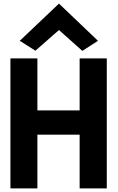

<svg xmlns="http://www.w3.org/2000/svg" viewBox="-20 -1038 655 1068"><path d="M90 -811 177 -756 308 -871 438 -755 525 -811 308 -1018ZM423 10H574V-713H423V-424H188V-713H38V10H188V-289H423Z"/></svg>

Font: Bluebird
Style: SfBd
Weight: 700
Designer: Jasper
Foundry: Cannot Into Space Fonts
Version: Version 0.98